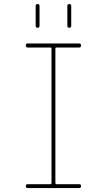

<svg xmlns="http://www.w3.org/2000/svg" viewBox="-20 -950 540 970"><path d="M235.4 -19.5Q240.2 -19.5 240.2 -25.4V-705.1Q240.2 -710 235.4 -710H120.1Q110.4 -710 110.4 -720.2Q110.4 -730.5 120.1 -730.5H379.9Q389.6 -730.5 389.6 -720.2Q389.6 -710 379.9 -710H264.6Q259.8 -710 259.8 -705.1V-25.4Q259.8 -20.5 264.6 -19.5H379.9Q389.6 -19.5 389.6 -9.8Q389.6 0 379.9 0H120.1Q110.4 0 110.4 -9.8Q110.4 -19.5 120.1 -19.5ZM320.3 -820.3V-919.9Q320.3 -929.7 330.1 -929.7Q339.8 -929.7 339.8 -919.9V-820.3Q339.8 -809.6 330.1 -809.6Q320.3 -809.6 320.3 -820.3ZM160.2 -820.3V-919.9Q160.2 -929.7 169.9 -929.7Q179.7 -929.7 179.7 -919.9V-820.3Q179.7 -809.6 169.9 -809.6Q160.2 -809.6 160.2 -820.3Z"/></svg>

Font: Rounded-X Mgen+ 2m thin
Style: Regular
Weight: 100
Designer: [Source Han Sans]
Ryoko NISHIZUKA  (kana & ideographs); Paul D. Hunt (Latin, Greek & Cyrillic); Wenlong ZHANG  (bopomofo
Version: Version 1.059.20150602